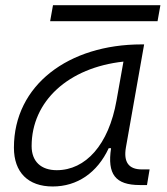

<svg xmlns="http://www.w3.org/2000/svg" viewBox="-20 -689 626 720"><path d="M177.7 10.3C269.5 10.3 344.7 -41 387.7 -133.3H396.5C381.8 -36.1 412.1 4.9 504.4 4.9H531.2L541 -53.7H511.7C461.9 -53.7 442.9 -82 452.1 -135.7L520.5 -522.5H511.2C237.3 -522.5 32.2 -370.1 32.2 -135.3C32.2 -43 85 10.3 177.7 10.3ZM192.9 -50.8C133.8 -50.8 98.6 -83.5 98.6 -141.1C98.6 -309.6 236.3 -435.5 442.9 -458L417 -312.5C387.7 -145.5 300.8 -50.8 192.9 -50.8ZM168 -609.4H570.8L581.5 -669.4H178.7Z"/></svg>

Font: Cascadia Code NF Light
Style: Italic
Weight: 300
Italic angle: -10°
Monospace: yes
Designer: Aaron Bell
Foundry: Saja Typeworks
Version: Version 2404.023